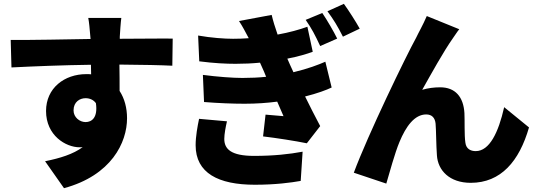

<svg xmlns="http://www.w3.org/2000/svg" viewBox="-20 -905 2794 1005"><path d="M365 -327C365 -372 398 -391 428 -391C450 -391 470 -382 482 -365C493 -289 460 -266 428 -266C397 -266 365 -291 365 -327ZM884 -703C832 -704 699 -702 607 -702V-713C608 -731 612 -792 615 -811H442C446 -792 450 -750 453 -712L454 -701C326 -699 151 -695 36 -696L40 -552C161 -558 307 -564 456 -566L457 -516C449 -517 441 -517 432 -517C317 -517 221 -444 221 -324C221 -196 324 -134 397 -134C403 -134 408 -134 413 -135C363 -98 295 -77 216 -61L315 80C563 13 645 -159 645 -286C645 -340 632 -389 606 -429C606 -470 606 -520 605 -567C730 -566 823 -564 882 -561Z M1022 -283C1014 -245 1004 -191 1004 -145C1004 1 1123 62 1314 62C1422 62 1503 51 1554 42L1564 -111C1495 -98 1412 -89 1310 -89C1189 -89 1154 -125 1154 -178C1154 -202 1161 -240 1168 -270ZM1683 -582C1649 -567 1592 -545 1516 -527L1499 -564L1484 -598C1541 -609 1588 -623 1617 -634L1589 -765C1548 -750 1494 -735 1433 -724C1420 -761 1409 -797 1402 -827L1231 -795C1249 -768 1264 -739 1282 -705C1255 -703 1228 -702 1200 -702C1155 -702 1085 -707 1017 -719L1023 -584C1100 -574 1163 -571 1213 -571C1257 -571 1301 -573 1341 -577L1362 -530L1373 -503C1335 -499 1293 -497 1249 -497C1198 -497 1118 -503 1042 -513L1048 -371C1123 -365 1198 -362 1260 -362C1321 -362 1378 -366 1431 -373L1464 -297C1439 -299 1404 -302 1370 -305L1357 -191C1425 -183 1528 -167 1586 -155L1656 -245C1628 -298 1601 -351 1577 -400C1641 -416 1689 -434 1716 -447ZM1580 -801C1612 -755 1629 -722 1656 -664L1745 -703C1727 -740 1692 -800 1667 -837ZM1694 -846C1727 -801 1746 -770 1775 -713L1863 -755C1843 -791 1806 -849 1780 -885Z M2384 -752 2214 -821C2193 -772 2171 -735 2158 -707C2106 -613 1905 -198 1832 -1L2002 56C2018 2 2047 -105 2071 -162C2105 -244 2150 -306 2211 -306C2241 -306 2257 -288 2260 -258C2263 -226 2263 -143 2267 -92C2272 -13 2333 52 2444 52C2602 52 2698 -61 2749 -238L2619 -344C2589 -211 2542 -114 2470 -114C2443 -114 2420 -126 2416 -158C2410 -196 2413 -277 2411 -313C2406 -398 2363 -448 2284 -448C2252 -448 2221 -444 2190 -435C2237 -518 2301 -635 2352 -707C2363 -722 2373 -739 2384 -752Z"/></svg>

Font: GenEiGothic-pro-Heavy
Style: Bold
Weight: 900
Designer: Ryoko NISHIZUKA (kana & ideographs); Paul D. Hunt (Latin, Greek & Cyrillic); Wenlong ZHANG (bopomofo); Sandoll Communica
Foundry: Adobe Systems Incorporated; o_tamon
Version: Version 1.000.140830